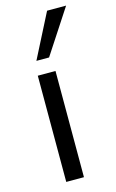

<svg xmlns="http://www.w3.org/2000/svg" viewBox="-115 -785 503 832"><g transform="rotate(-15 136.0 -369.0)"><path d="M74.5 0H153.9V-476.5H74.5ZM85.3 -540.2H142.2L271.6 -738.2H186.3Z"/></g></svg>

Font: LL Pando Sans
Style: Regular
Weight: 400
Designer: Joshua Smith
Foundry: Joshua Smith
Version: Version 1.000;Glyphs 3.2.1 (3258)